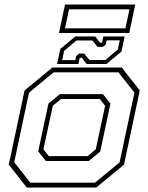

<svg xmlns="http://www.w3.org/2000/svg" viewBox="-20 -844 668 864"><path d="M100.5 0 19.5 -103 90.5 -437 215.5 -540H528L609 -437L538 -103L413 0ZM116.5 -22H407.5L518 -113L585 -427L513 -518.5H221.5L110.5 -427L44 -114ZM186.5 -119.5 152 -163 198 -378 249.5 -420.5H443L477 -378L431 -162L379.5 -119.5ZM199.5 -141.5H374L411 -172L453 -368L429 -398.5H254.5L217.5 -368L175.5 -172ZM237 -556 251.5 -624 319 -680H408L430 -652H439L445 -680H541L526.5 -612L459 -556H370L348 -584H339L333 -556ZM260 -573.5H319L322.5 -591.5L336 -603H359L382.5 -574H454L510 -621L519 -662.5H460L456.5 -644.5L443 -633H419L395.5 -662H324.5L268.5 -615ZM245.5 -695.5 272.5 -823.5H588.5L561.5 -695.5ZM272.5 -716.5H544.5L562.5 -802H290.5Z"/></svg>

Font: Tourney Thin ExtraLight
Style: Italic
Weight: 250
Italic angle: -12°
Version: Version 1.015